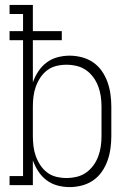

<svg xmlns="http://www.w3.org/2000/svg" viewBox="-20 -755 540 783"><path d="M264 8Q239 8 214.5 1.5Q190 -5 170 -20Q150 -35 136 -56.5Q122 -78 114 -101V0H19V-37H74V-591H19V-628H74V-698H19V-735H114V-628H232V-591H114V-419Q122 -442 136 -463.5Q150 -485 170 -500Q190 -515 214.5 -521.5Q239 -528 264 -528Q289 -528 314 -521.5Q339 -515 360 -500.5Q381 -486 395.5 -465Q410 -444 418.5 -420Q427 -396 430.5 -370.5Q434 -345 434 -320V-200Q434 -175 430.5 -149.5Q427 -124 418.5 -100Q410 -76 395.5 -55Q381 -34 360 -19.5Q339 -5 314 1.5Q289 8 264 8ZM251 -29Q272 -29 293 -34Q314 -39 331 -51Q348 -63 360.5 -80Q373 -97 380.5 -117Q388 -137 391 -158Q394 -179 394 -200V-320Q394 -341 391 -362Q388 -383 380.5 -403Q373 -423 360.5 -440Q348 -457 331 -469Q314 -481 293 -486Q272 -491 251 -491Q230 -491 209.5 -486Q189 -481 172.5 -468.5Q156 -456 144.5 -438.5Q133 -421 126 -401.5Q119 -382 116.5 -361.5Q114 -341 114 -320V-200Q114 -179 116.5 -158.5Q119 -138 126 -118.5Q133 -99 144.5 -81.5Q156 -64 172.5 -51.5Q189 -39 209.5 -34Q230 -29 251 -29Z"/></svg>

Font: Iosevka Curly Slab Extralight
Style: Regular
Weight: 200
Monospace: yes
Designer: Belleve Invis
Foundry: Belleve Invis
Version: Version 22.1.2; ttfautohint (v1.8.4)